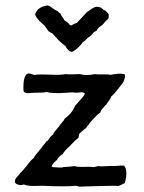

<svg xmlns="http://www.w3.org/2000/svg" viewBox="-20 -704 531 710"><path d="M382 -651V-638Q382 -637 380.5 -635.5Q379 -634 379 -633Q371 -628 360 -613Q358 -611 352 -607Q346 -603 343 -599.5Q340 -596 338 -591Q330 -587 326 -584Q317 -571 307 -566Q304 -564 297.5 -557Q291 -550 286 -548Q282 -541 269 -528Q253 -514 245 -512Q231 -515 222 -534Q212 -540 196 -556L173 -581Q170 -582 166 -584.5Q162 -587 160 -588Q158 -591 153 -597.5Q148 -604 146 -608Q142 -611 135.5 -617.5Q129 -624 125 -627Q123 -630 119.5 -634Q116 -638 113.5 -642Q111 -646 110 -651Q118 -679 157 -684Q164 -682 175 -673.5Q186 -665 193 -663Q198 -656 204 -654Q205 -648 210.5 -641.5Q216 -635 217 -630Q227 -624 233 -618Q238 -610 244 -610Q245 -611 252 -614.5Q259 -618 264 -619Q270 -626 283 -639.5Q296 -653 302 -660Q305 -661 316.5 -669.5Q328 -678 337 -679Q354 -679 362 -668Q371 -666 382 -651ZM327 -86 344 -90Q353 -88 373.5 -89.5Q394 -91 403 -90Q433 -93 439 -91Q454 -75 442 -28Q434 -22 417 -16Q405 -18 347.5 -16Q290 -14 278 -14Q274 -13 269 -15Q264 -17 261 -17Q221 -13 138 -17Q131 -17 115.5 -16.5Q100 -16 88.5 -17Q77 -18 68 -22Q60 -18 49.5 -20.5Q39 -23 35 -30Q34 -41 43.5 -50.5Q53 -60 54 -64Q60 -68 68 -78Q76 -88 79 -91Q93 -111 105 -120Q107 -126 115.5 -135.5Q124 -145 127 -150Q132 -155 139.5 -165.5Q147 -176 150 -179Q151 -181 154 -182.5Q157 -184 158 -186Q159 -188 162.5 -192.5Q166 -197 169 -200.5Q172 -204 176 -206Q178 -214 198 -236Q200 -241 208.5 -250Q217 -259 220 -266Q246 -284 259 -315Q263 -318 278 -336Q292 -350 294 -359Q290 -362 285 -362.5Q280 -363 272.5 -362Q265 -361 262 -361Q260 -361 257 -361.5Q254 -362 253 -362Q250 -363 239.5 -362Q229 -361 226 -361Q172 -357 153 -364Q146 -361 106 -361Q104 -361 97.5 -360.5Q91 -360 87.5 -359.5Q84 -359 79.5 -359.5Q75 -360 72 -362Q69 -364 67 -367Q64 -424 83 -432Q89 -433 97 -430Q105 -427 108 -427Q124 -430 164 -428Q204 -426 223 -430Q235 -428 275 -430Q302 -423 330 -430Q339 -428 359.5 -429Q380 -430 388 -427Q419 -434 440 -430Q444 -425 441 -415Q438 -405 437 -402.5Q436 -400 430 -392Q424 -384 423 -383Q400 -353 392 -348Q390 -341 382.5 -331Q375 -321 373 -317Q370 -316 366.5 -311Q363 -306 360 -304Q352 -294 351 -288Q341 -282 322 -261Q321 -259 316.5 -254.5Q312 -250 310 -247Q309 -244 304.5 -239.5Q300 -235 299 -231Q293 -228 285 -220Q277 -212 273 -209L270 -194Q255 -183 239 -165Q216 -144 212 -134Q198 -127 190 -112Q172 -97 171 -88Q173 -85 191 -85Q193 -85 203 -84.5Q213 -84 213 -86Q248 -88 254 -90Q266 -86 290.5 -87Q315 -88 327 -86Z"/></svg>

Font: FuturaRenner
Style: Regular
Weight: 400
Designer: Bastien Sozeau
Foundry: NBR — Bastien Sozeau
Version: Version 2.001;PS 002.001;hotconv 1.0.88;makeotf.lib2.5.64775